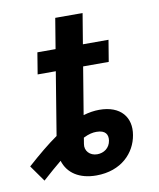

<svg xmlns="http://www.w3.org/2000/svg" viewBox="-86 -739 672 813"><g transform="rotate(-10 250.0 -332.0)"><path d="M207 -676.1 185.4 -545.5H107.2L92 -453.1H170.1L125.7 -182.5C85.9 -154.8 42.6 -119 -6.7 -74.9L42.6 -5.3C73.5 -33 100.5 -56.5 124.3 -76C141 -21 190.7 11.4 263.1 11.4C371.4 11.4 432.9 -56.1 445 -130C458.1 -204.2 415.1 -260.3 322.8 -260.3C300.4 -260.3 277.7 -256.7 253.9 -249.6L287.6 -453.1H397.7L413 -545.5H302.9L324.6 -676.1ZM234 -129.3 238.3 -155.5C262.1 -167.3 279.1 -170.5 294.7 -170.5C334.2 -170.5 344.5 -149.9 340.9 -125C335.9 -93 310.4 -76.3 282.3 -76.3C250.4 -76.3 228.7 -100.1 234 -129.3Z"/></g></svg>

Font: Magic Ui Pro Semi Bold
Style: Italic
Weight: 600
Italic angle: -9.39999°
Designer: Stefan Endress, Andreas Faust
Version: Version 1.000;FEAKit 1.0